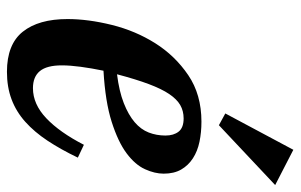

<svg xmlns="http://www.w3.org/2000/svg" viewBox="-172 -660 844 539"><g transform="rotate(90 249.5 -390.0)"><path d="M181 12Q104 12 68.5 -32.5Q33 -77 33 -158Q33 -216 49.5 -282.5Q66 -349 101 -404.5Q136 -460 190.5 -497Q245 -534 321 -534Q351 -534 377.5 -528.5Q404 -523 424 -510Q444 -497 455.5 -477Q467 -457 467 -428Q467 -403 454.5 -375.5Q442 -348 410 -324Q378 -300 321.5 -282Q265 -264 178 -259Q171 -225 167 -195Q163 -165 163 -142Q163 -100 179 -80.5Q195 -61 227 -61Q272 -61 311.5 -98.5Q351 -136 386 -204L422 -187Q399 -139 374.5 -102Q350 -65 321.5 -39.5Q293 -14 258.5 -1Q224 12 181 12ZM188 -297Q236 -303 269 -316Q302 -329 322.5 -346.5Q343 -364 351.5 -386Q360 -408 360 -433Q360 -456 349 -470Q338 -484 312 -484Q291 -484 274.5 -474.5Q258 -465 243.5 -443.5Q229 -422 215.5 -386Q202 -350 188 -297ZM298 -601 400 -792 499 -741 331 -583Z"/></g></svg>

Font: IBM Plex Serif SmBld
Style: Italic
Weight: 600
Italic angle: -14°
Designer: Mike Abbink, Paul van der Laan, Pieter van Rosmalen
Foundry: Bold Monday
Version: Version 3.001